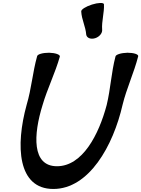

<svg xmlns="http://www.w3.org/2000/svg" viewBox="-20 -1172 932 1267"><path d="M516 -1096C519 -1042 545 -997 549 -943C553 -921 579 -911 608 -920C637 -929 657 -955 654 -977C650 -1031 669 -1090 666 -1144C664 -1156 628 -1155 587 -1142C546 -1129 514 -1109 516 -1096ZM225 -801C195 -694 188 -588 156 -481C81 -209 96 75 332 75C567 75 727 -209 789 -481C815 -588 865 -694 892 -801C894 -814 862 -824 821 -824C779 -823 744 -812 742 -799C714 -692 710 -586 684 -479C632 -283 524 -75 356 -75C189 -75 200 -283 261 -479C292 -586 345 -692 375 -799C377 -812 345 -823 304 -824C262 -824 227 -814 225 -801Z"/></svg>

Font: Nupuram Black Oblique
Style: Regular
Weight: 900
Designer: Santhosh Thottingal (santhosh.thottingal@gmail.com)
Foundry: SMC
Version: Version 1.000